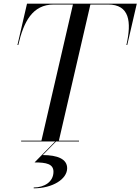

<svg xmlns="http://www.w3.org/2000/svg" viewBox="-20 -770 764 1045"><path d="M95 -4.5V0H280L168 114C233 114 271 122.5 271 165C271 220 220.5 250.5 163.5 250.5V255C266 255 345.5 205 345.5 145.5C345.5 95.5 293 74 212.5 74L285 0H410V-4.5H300.5L472 -745.5H568C685 -745.5 697 -652 668 -525H672.5L724.5 -750H127L75 -525H79.5C108.5 -651 156 -745.5 273 -745.5H377L205.5 -4.5Z"/></svg>

Font: Bodoni* 36pt
Style: Italic
Weight: 400
Italic angle: -13°
Version: Version 2.3